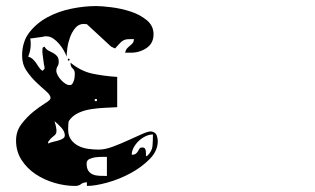

<svg xmlns="http://www.w3.org/2000/svg" viewBox="-20 -587 1040 634"><path d="M367 -233Q348 -232 325.5 -231Q303 -230 280.5 -226.5Q258 -223 238.5 -214Q219 -205 207 -187Q206 -184 205.5 -173.5Q205 -163 205 -160Q205 -139 214.5 -126Q224 -113 238.5 -105.5Q253 -98 271 -95.5Q289 -93 306 -93Q327 -93 353.5 -103Q380 -113 405 -124.5Q430 -136 450.5 -145Q471 -154 480 -153Q494 -150 497.5 -140Q501 -130 501 -121Q501 -89 474.5 -62Q448 -35 411 -15Q374 5 334 16Q294 27 267 27V15Q255 15 247.5 21Q240 27 228 27Q195 27 160.5 17Q126 7 97.5 -12Q69 -31 51 -59Q33 -87 33 -123Q33 -154 51 -177.5Q69 -201 90 -218Q111 -235 129 -246Q147 -257 147 -263Q147 -273 132.5 -285.5Q118 -298 100 -315Q82 -332 67.5 -353.5Q53 -375 53 -403Q53 -449 77 -480Q101 -511 137.5 -530.5Q174 -550 216.5 -558.5Q259 -567 297 -567Q316 -567 348 -563Q380 -559 411 -549Q442 -539 464.5 -520.5Q487 -502 487 -474Q487 -444 464 -428.5Q441 -413 413 -413H393Q395 -422 399.5 -427Q404 -432 409 -436Q414 -440 418 -444.5Q422 -449 422 -458Q409 -458 401.5 -457.5Q394 -457 388 -454Q382 -451 376 -444.5Q370 -438 360 -427L347 -433L267 -507L257 -508Q240 -508 229 -495Q218 -482 211.5 -464.5Q205 -447 202.5 -429Q200 -411 200 -400Q197 -409 190.5 -420.5Q184 -432 175 -442.5Q166 -453 155.5 -460Q145 -467 134 -467H127Q125 -466 118 -465Q111 -464 103.5 -463Q96 -462 89.5 -461Q83 -460 80 -460Q85 -428 73 -400Q83 -397 89 -391Q95 -385 99.5 -378.5Q104 -372 108.5 -365Q113 -358 120 -353Q124 -356 127 -360V-367Q126 -368 125 -375Q124 -382 123 -390Q122 -398 121 -405Q120 -412 120 -413V-421Q120 -425 120.5 -428Q121 -431 127 -433Q132 -424 140 -420Q148 -416 155.5 -412Q163 -408 168.5 -401.5Q174 -395 174 -383Q174 -374 170 -368Q166 -362 166 -353Q166 -347 170.5 -338.5Q175 -330 181.5 -323Q188 -316 195.5 -311Q203 -306 210 -306Q216 -306 219 -310.5Q222 -315 224 -321Q226 -327 226.5 -333.5Q227 -340 227 -344Q227 -355 220 -361Q213 -367 213 -377V-380Q247 -352 284.5 -344Q322 -336 367 -333ZM207 -387Q204 -386 204 -390Q204 -394 207 -393Q210 -393 210 -390Q210 -387 207 -387ZM300 -260H293V-253H300ZM194 -140Q194 -153 182 -166Q170 -179 160 -187Q166 -167 166.5 -158Q167 -149 164 -144.5Q161 -140 154.5 -135.5Q148 -131 140 -120Q139 -119 139 -117Q139 -114 140 -113Q144 -116 153 -118Q162 -120 171 -122.5Q180 -125 187 -129Q194 -133 194 -140ZM485 -143Q473 -143 460.5 -137Q448 -131 438 -121.5Q428 -112 421.5 -100Q415 -88 415 -76Q424 -76 428.5 -79.5Q433 -83 435.5 -87.5Q438 -92 440.5 -96Q443 -100 450 -100Q456 -100 458.5 -96.5Q461 -93 461.5 -88Q462 -83 462 -78.5Q462 -74 462 -71Q463 -71 467 -73Q482 -88 483.5 -104.5Q485 -121 485 -143ZM333 -69Q328 -69 317 -69Q306 -69 294.5 -67.5Q283 -66 274.5 -61.5Q266 -57 266 -47Q266 -32 271.5 -23.5Q277 -15 286.5 -11Q296 -7 308 -6.5Q320 -6 333 -6Z"/></svg>

Font: Genkaimincho
Style: Regular
Weight: 800
Designer: Dr. Ken Lunde (project architect, glyph set definition & overall production); Masataka HATTORI \u670D \u90E8 \u6B63 \u8C
Foundry: Adobe Systems Incorporated
Version: Version 1.00